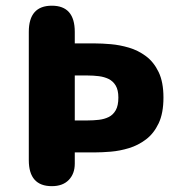

<svg xmlns="http://www.w3.org/2000/svg" viewBox="-20 -644 659 674"><path d="M313.8 -491.6Q337.8 -491.6 369.1 -488.9Q400.4 -486.2 432.7 -476.7Q465 -467.2 492.5 -446.7Q520 -426.2 536.9 -391Q553.8 -355.8 553.8 -301.5Q553.8 -246.7 536.9 -211Q520 -175.4 492.5 -154.6Q465 -133.8 432.7 -124Q400.4 -114.2 369.1 -111.6Q337.8 -109 313.8 -109H242.5V-69.4Q242.5 -34.2 221.4 -12.3Q200.3 9.5 162 9.5Q81.1 9.5 81.1 -81.9V-532.1Q81.1 -624 162 -624Q242.5 -624 242.5 -532.1V-491.6ZM287.5 -221.2Q307.7 -221.2 326.9 -223.4Q346.2 -225.6 361.6 -233.2Q377.1 -240.8 386.3 -257.1Q395.5 -273.3 395.5 -301.5Q395.5 -327.8 386.3 -343.4Q377.1 -358.9 361.6 -366.6Q346.2 -374.2 326.9 -376.6Q307.7 -379 287.5 -379H242.5V-221.2Z"/></svg>

Font: Sono ExtraLight
Style: Regular
Weight: 200
Designer: Tyler Finck
Foundry: Tyler Finck
Version: Version 2.112